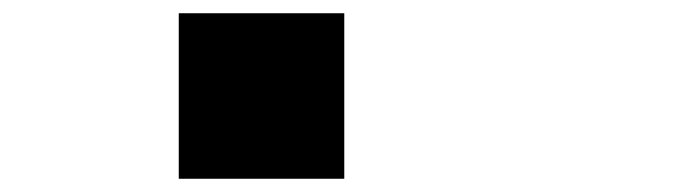

<svg xmlns="http://www.w3.org/2000/svg" viewBox="-20 -645 1040 290"><path d="M250 -500V-625H375H500V-500V-375H375H250Z"/></svg>

Font: Press Start 2P
Style: Regular
Weight: 500
Monospace: yes
Version: Version 2.14